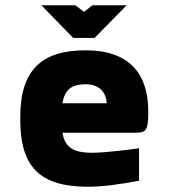

<svg xmlns="http://www.w3.org/2000/svg" viewBox="-20 -700 640 729"><path d="M543 -277C543 -422 469 -509 305 -509C139 -509 57 -435 57 -256V-244C57 -61 137 9 314 9C367 9 431 1 508 -14V-137C467 -131 376 -120 330 -120C260 -120 227 -139 217 -196H486C534 -196 543 -199 543 -277ZM137 -680 258 -556H339L461 -680H331L299 -655L266 -680ZM217 -308C226 -360 252 -380 305 -380C356 -380 383 -351 385 -308Z"/></svg>

Font: LT Wave Mono Black
Style: Regular
Weight: 900
Designer: Daniel Lyons
Version: Version 2.5 (Glyphs App)